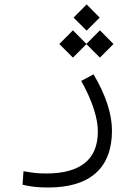

<svg xmlns="http://www.w3.org/2000/svg" viewBox="-20 -626 626 869"><path d="M197.8 222.7Q131.3 222.7 82 210L86.4 148.9Q113.8 153.8 136.2 156.5Q158.7 159.2 189.9 159.2Q304.7 159.2 363.8 111.8Q422.9 64.5 422.9 -31.2Q422.9 -76.2 404.3 -133.5Q385.7 -190.9 347.7 -259.8L403.3 -289.6Q486.8 -148.4 486.8 -34.7Q486.8 91.8 413.6 157.2Q340.3 222.7 197.8 222.7ZM432.1 -365.2 371.1 -426.3 310.1 -365.2 248.5 -426.8 310.1 -488.8 371.1 -427.2 432.1 -488.8 493.7 -426.8ZM372.1 -487.3 313 -546.4 372.1 -606 431.2 -546.4Z"/></svg>

Font: CaskaydiaCove NFP Light
Style: Regular
Weight: 300
Designer: Aaron Bell
Foundry: Saja Typeworks
Version: Version 2111.001; VTT 6.35;Nerd Fonts 3.1.1